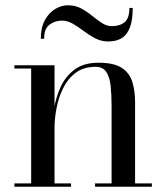

<svg xmlns="http://www.w3.org/2000/svg" viewBox="-20 -707 628 727"><path d="M186.5 -460V-12.5H249V0H34.5V-12.5H98V-447.5H34.5V-460ZM491.5 -319.5V-12.5H555V0H340V-12.5H402.5V-306Q402.5 -348 399 -381.5Q395.5 -415 382.5 -434.5Q369.5 -454 342 -454Q296 -454 265.8 -430.8Q235.5 -407.5 218.2 -371.5Q201 -335.5 193.8 -296.2Q186.5 -257 186.5 -224L178 -220.5Q178 -254.5 185 -297Q192 -339.5 210.2 -379Q228.5 -418.5 263 -444Q297.5 -469.5 353 -469.5Q411 -469.5 440.8 -450.2Q470.5 -431 481 -397Q491.5 -363 491.5 -319.5ZM390 -550Q363 -550 340.2 -562Q317.5 -574 297 -589.5Q276.5 -605 256 -617Q235.5 -629 213.5 -629Q189 -629 168 -614Q147 -599 147 -560H134.5Q134.5 -602.5 150 -630.8Q165.5 -659 189 -673Q212.5 -687 237 -687Q265.5 -687 287.5 -675Q309.5 -663 328.5 -647.5Q347.5 -632 365.8 -620Q384 -608 403.5 -608Q433.5 -608 451.8 -623Q470 -638 470 -677H482.5Q482.5 -630 471.5 -602Q460.5 -574 440 -562Q419.5 -550 390 -550Z"/></svg>

Font: Bodoni Moda 18pt
Style: Regular
Weight: 400
Designer: Owen Earl
Foundry: indestructible type
Version: Version 2.005